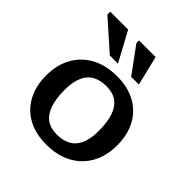

<svg xmlns="http://www.w3.org/2000/svg" viewBox="-196 -854 1003 1003"><g transform="rotate(45 305.5 -352.0)"><path d="M302 -65Q348 -65 379.8 -82.8Q411.5 -100.5 428 -137.8Q444.5 -175 444.5 -234Q444.5 -299 429.5 -342Q414.5 -385 384.5 -406.2Q354.5 -427.5 309 -427.5Q263 -427.5 231.2 -410Q199.5 -392.5 183 -355Q166.5 -317.5 166.5 -258.5Q166.5 -194 181.5 -150.8Q196.5 -107.5 226.5 -86.2Q256.5 -65 302 -65ZM300.5 11Q221 11 163.8 -20.5Q106.5 -52 75.8 -109.5Q45 -167 45 -244.5Q45 -323 77.5 -381.2Q110 -439.5 169.5 -471.5Q229 -503.5 310.5 -503.5Q390 -503.5 447.2 -472Q504.5 -440.5 535.2 -383.2Q566 -326 566 -248Q566 -169.5 533.5 -111.2Q501 -53 441.5 -21Q382 11 300.5 11ZM267 -553H206.5L46.5 -695V-716.5H178.5ZM421 -553H364.5L258.5 -697.5V-716.5H381.5Z"/></g></svg>

Font: Newsreader 9pt Medium
Style: Regular
Weight: 500
Designer: Hugues Gentile
Foundry: Production Type
Version: Version 1.003